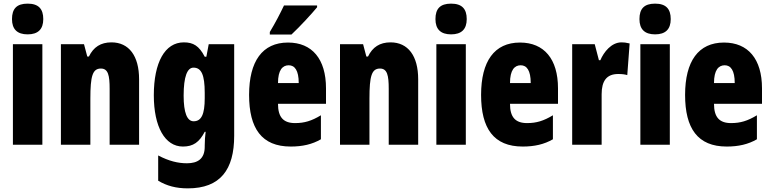

<svg xmlns="http://www.w3.org/2000/svg" viewBox="-20 -796 4238 1056"><path d="M132 -776C72 -776 46 -748 46 -691C46 -635 75 -607 132 -607C189 -607 218 -635 218 -691C218 -747 192 -776 132 -776ZM213 -553H51V0H213Z M593 -563C534 -563 494 -537 469 -485H460L442 -553H315V0H477V-253C477 -378 489 -419 535 -419C575 -419 583 -381 583 -308V0H745V-360C745 -489 689 -563 593 -563Z M991 -563C887 -563 826 -453 826 -272C826 -99 887 10 986 10C1043 10 1076 -14 1106 -71H1111C1108 -51 1106 -17 1106 5V11C1106 78 1067 102 1008 102C959 102 909 90 850 59V198C897 226 948 240 1013 240C1192 240 1268 137 1268 -49V-553H1128L1115 -484H1106C1075 -544 1043 -563 991 -563ZM1044 -424C1088 -424 1106 -384 1106 -285V-256C1106 -168 1088 -129 1045 -129C1009 -129 990 -176 990 -270C990 -375 1010 -424 1044 -424Z M1724 -756V-766H1542C1521 -722 1496 -673 1464 -620V-606H1583C1633 -653 1696 -722 1724 -756ZM1564 -562C1423 -562 1350 -459 1350 -274C1350 -90 1419 10 1579 10C1643 10 1697 -2 1745 -30V-162C1694 -131 1654 -119 1603 -119C1539 -119 1509 -151 1509 -225H1773V-310C1773 -472 1696 -562 1564 -562ZM1568 -437C1601 -437 1623 -409 1623 -339H1509C1509 -411 1534 -437 1568 -437Z M2128 -563C2069 -563 2029 -537 2004 -485H1995L1977 -553H1850V0H2012V-253C2012 -378 2024 -419 2070 -419C2110 -419 2118 -381 2118 -308V0H2280V-360C2280 -489 2224 -563 2128 -563Z M2461 -776C2401 -776 2375 -748 2375 -691C2375 -635 2404 -607 2461 -607C2518 -607 2547 -635 2547 -691C2547 -747 2521 -776 2461 -776ZM2542 -553H2380V0H2542Z M2840 -562C2699 -562 2626 -459 2626 -274C2626 -90 2695 10 2855 10C2919 10 2973 -2 3021 -30V-162C2970 -131 2930 -119 2879 -119C2815 -119 2785 -151 2785 -225H3049V-310C3049 -472 2972 -562 2840 -562ZM2844 -437C2877 -437 2899 -409 2899 -339H2785C2785 -411 2810 -437 2844 -437Z M3398 -563C3343 -563 3301 -510 3282 -465H3274L3251 -553H3127V0H3289V-278C3289 -350 3316 -389 3380 -389C3401 -389 3417 -387 3430 -383L3443 -557C3423 -562 3411 -563 3398 -563Z M3583 -776C3523 -776 3497 -748 3497 -691C3497 -635 3526 -607 3583 -607C3640 -607 3669 -635 3669 -691C3669 -747 3643 -776 3583 -776ZM3664 -553H3502V0H3664Z M3962 -562C3821 -562 3748 -459 3748 -274C3748 -90 3817 10 3977 10C4041 10 4095 -2 4143 -30V-162C4092 -131 4052 -119 4001 -119C3937 -119 3907 -151 3907 -225H4171V-310C4171 -472 4094 -562 3962 -562ZM3966 -437C3999 -437 4021 -409 4021 -339H3907C3907 -411 3932 -437 3966 -437Z"/></svg>

Font: Noto Sans Ethiopic ExtraCondensed Black
Style: Regular
Weight: 900
Width: 2
Designer: Monotype Design Team
Foundry: Monotype Imaging Inc.
Version: Version 2.102